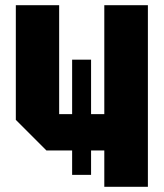

<svg xmlns="http://www.w3.org/2000/svg" viewBox="-20 -720 631 740"><path d="M550 -700V0H382V-140H159L41 -258V-700H208V-280H382V-700ZM331 -46H258V-490H331Z"/></svg>

Font: Tektur SemiCondensed
Style: Bold
Weight: 700
Width: 4
Designer: Adam Jagosz
Foundry: Adam Jagosz
Version: Version 1.005;gftools[0.9.30]